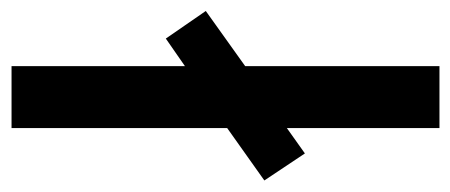

<svg xmlns="http://www.w3.org/2000/svg" viewBox="-266 -550 800 341"><g transform="rotate(-90 134.5 -380.0)"><path d="M77 0H187V-345L285 -415L236 -486L187 -452V-760H77V-377L-16 -311L32 -239L77 -271Z"/></g></svg>

Font: Noto Sans UI SemiCondensed Medium
Style: Regular
Weight: 500
Width: 4
Designer: Monotype Design Team
Foundry: Monotype Imaging Inc.
Version: Version 1.901